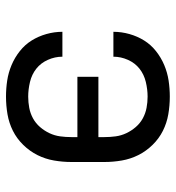

<svg xmlns="http://www.w3.org/2000/svg" viewBox="7 -585 586 640"><g transform="rotate(-90 300.0 -265.0)"><path d="M298 8Q268 8 239 3Q210 -2 184 -15Q158 -28 137 -49.5Q116 -71 103 -97Q90 -123 85 -152Q80 -181 80 -210V-320Q80 -349 85 -378Q90 -407 103 -433Q116 -459 137 -480.5Q158 -502 184 -515Q210 -528 239 -533Q268 -538 298 -538Q325 -538 351.5 -534Q378 -530 403 -519.5Q428 -509 449.5 -492Q471 -475 485 -452.5Q499 -430 506.5 -403.5Q514 -377 514 -350Q514 -350 514 -350Q514 -350 514 -350H431Q431 -350 431 -350Q431 -350 431 -350Q431 -375 420.5 -398.5Q410 -422 391 -437Q372 -452 347 -458Q322 -464 298 -464Q279 -464 260.5 -460.5Q242 -457 225.5 -448Q209 -439 196.5 -424.5Q184 -410 176 -393Q168 -376 165.5 -357.5Q163 -339 163 -320V-300H364V-230H163V-210Q163 -191 165.5 -172.5Q168 -154 176 -137Q184 -120 196.5 -105.5Q209 -91 225.5 -82Q242 -73 260.5 -69.5Q279 -66 298 -66Q322 -66 347 -72Q372 -78 391 -93Q410 -108 420.5 -131.5Q431 -155 431 -180Q431 -180 431 -180Q431 -180 431 -180H514Q514 -180 514 -180Q514 -180 514 -180Q514 -153 506.5 -126.5Q499 -100 485 -77.5Q471 -55 449.5 -38Q428 -21 403 -10.5Q378 0 351.5 4Q325 8 298 8Z"/></g></svg>

Font: Iosevka Curly Extended
Style: Regular
Weight: 400
Width: 7
Monospace: yes
Designer: Belleve Invis
Foundry: Belleve Invis
Version: Version 11.1.0; ttfautohint (v1.8.3)